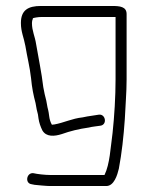

<svg xmlns="http://www.w3.org/2000/svg" viewBox="-20 -496 494 643"><path d="M355 -476H117C74 -476 50 -462 50 -419C50 -389 60 -370 65 -342C71 -305 80 -271 84 -234C87 -202 92 -177 99 -151L103 -129C105 -122 106 -117 107 -113L109 -99C111 -85 116 -71 122 -59C135 -37 162 -39 187 -47C215 -57 243 -64 278 -69C289 -72 304 -73 316 -75C340 -78 334 -115 311 -112C299 -110 285 -108 272 -106L257 -103C220 -99 195 -85 161 -79C158 -79 156 -79 154 -78C149 -86 146 -97 145 -105L143 -119C142 -124 141 -130 139 -137L135 -159C131 -175 128 -186 125 -204C119 -255 109 -300 101 -348C97 -375 87 -392 87 -419C87 -424 88 -429 90 -433V-435C96 -437 109 -439 117 -439H367V-230C367 -172 363 -107 357 -51C350 -1 348 53 330 90H147C131 90 104 87 92 84C69 81 62 118 86 121L96 123C105 124 136 127 147 127H336C362 127 373 90 378 69C388 16 394 -39 398 -97C400 -144 404 -185 404 -230V-449C404 -474 381 -476 355 -476Z"/></svg>

Font: Electronic
Style: SeLt
Weight: 300
Version: Version 1.011